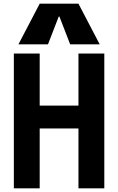

<svg xmlns="http://www.w3.org/2000/svg" viewBox="-20 -1020 640 1040"><path d="M55 0V-730H195V-448H405V-730H545V0H405V-324H195V0ZM80 -780 195 -1000H405L520 -780H360L302 -930H298L240 -780Z"/></svg>

Font: M PLUS Code Latin Expanded
Style: Bold
Weight: 700
Width: 7
Designer: Coji Morishita
Foundry: UNDERFOREST DESIGN
Version: Version 1.002; ttfautohint (v1.8.3)